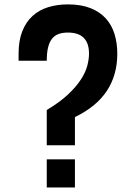

<svg xmlns="http://www.w3.org/2000/svg" viewBox="-20 -832 602 852"><path d="M187.5 -187.5V-343.8Q246.1 -378.9 282.7 -413.6Q319.3 -448.2 339.8 -480.5Q360.4 -512.7 367.7 -541.5Q375 -570.3 375 -593.8Q375 -687.5 281.2 -687.5Q257.8 -687.5 240.2 -681.2Q222.7 -674.8 210.9 -660.2Q199.2 -645.5 193.4 -621.6Q187.5 -597.7 187.5 -562.5H62.5V-593.8Q62.5 -652.3 79.1 -693.8Q95.7 -735.4 125 -761.7Q154.3 -788.1 194.3 -800.3Q234.4 -812.5 281.2 -812.5Q339.8 -812.5 381.6 -795.9Q423.3 -779.3 449.7 -750Q476.1 -720.7 488.3 -680.7Q500.5 -640.6 500.5 -593.8Q500.5 -499 454.1 -428.7Q407.7 -358.4 312.5 -312.5V-187.5ZM187.5 -125H312.5V0H187.5Z"/></svg>

Font: tigers
Style: Regular
Weight: 400
Designer: vernon adams
Foundry: vernon adams
Version: Version 1.2